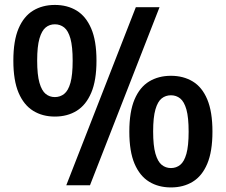

<svg xmlns="http://www.w3.org/2000/svg" viewBox="-20 -770 938 798"><path d="M255.5 0 544.5 -740H643L354 0ZM208 -285.5Q156.5 -285.5 117.8 -309.5Q79 -333.5 57.2 -384.5Q35.5 -435.5 35.5 -518Q35.5 -600.5 57 -651.2Q78.5 -702 117.5 -725.8Q156.5 -749.5 208 -749.5Q260 -749.5 298.8 -725.8Q337.5 -702 359.2 -651.2Q381 -600.5 381 -518Q381 -435.5 359.2 -384.5Q337.5 -333.5 298.8 -309.5Q260 -285.5 208 -285.5ZM208 -366.5Q230 -366.5 246.8 -379.8Q263.5 -393 272.8 -425.8Q282 -458.5 282 -517.5Q282 -576.5 272.8 -609.5Q263.5 -642.5 246.8 -655.8Q230 -669 208 -669Q186 -669 169.8 -655.8Q153.5 -642.5 144 -609.8Q134.5 -577 134.5 -518.5Q134.5 -459 144 -426Q153.5 -393 169.8 -379.8Q186 -366.5 208 -366.5ZM690.5 9Q638.5 9 599.8 -14.8Q561 -38.5 539.2 -89.5Q517.5 -140.5 517.5 -223Q517.5 -305.5 539.2 -356.8Q561 -408 600 -431.5Q639 -455 690.5 -455Q742 -455 781 -431.5Q820 -408 841.5 -356.8Q863 -305.5 863 -223Q863 -140.5 841.5 -89.5Q820 -38.5 781.2 -14.8Q742.5 9 690.5 9ZM690.5 -71.5Q712.5 -71.5 729 -84.8Q745.5 -98 754.8 -131Q764 -164 764 -222.5Q764 -282 754.8 -314.8Q745.5 -347.5 729 -360.8Q712.5 -374 690.5 -374Q668.5 -374 652 -361Q635.5 -348 626 -315.2Q616.5 -282.5 616.5 -223.5Q616.5 -164.5 626 -131.5Q635.5 -98.5 652 -85Q668.5 -71.5 690.5 -71.5Z"/></svg>

Font: Encode Sans SC Condensed SemiBold
Style: Regular
Weight: 600
Width: 3
Designer: Multiple Designers
Foundry: Impallari Type
Version: Version 3.002